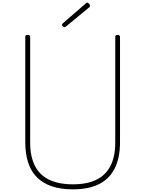

<svg xmlns="http://www.w3.org/2000/svg" viewBox="-20 -1412 1098 1451"><path d="M531 19Q441 19 373.5 -3.5Q306 -26 261 -70Q216 -114 193.5 -181.5Q171 -249 171 -337V-1133Q171 -1141 175 -1144.5Q179 -1148 189 -1148Q200 -1148 204 -1144.5Q208 -1141 208 -1133V-334Q208 -229 244 -158.5Q280 -88 352 -53.5Q424 -19 531 -19Q637 -19 708 -53.5Q779 -88 815 -158.5Q851 -229 851 -334V-1133Q851 -1141 855 -1144.5Q859 -1148 868 -1148Q887 -1148 887 -1133V-337Q887 -220 847.5 -140.5Q808 -61 729 -21Q650 19 531 19ZM467 -1206Q462 -1206 455 -1212.5Q448 -1219 448 -1224Q448 -1226 449 -1229Q450 -1232 453 -1234L626 -1384Q630 -1387 632.5 -1389.5Q635 -1392 639 -1392Q643 -1392 648.5 -1388Q654 -1384 657 -1378.5Q660 -1373 660 -1368Q660 -1365 659.5 -1363Q659 -1361 656 -1358L479 -1212Q474 -1210 472 -1208Q470 -1206 467 -1206Z"/></svg>

Font: Playwrite CL Thin
Style: Regular
Weight: 100
Designer: Veronika Burian, José Scaglione
Foundry: TypeTogether
Version: Version 1.002